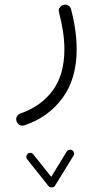

<svg xmlns="http://www.w3.org/2000/svg" viewBox="-20 -284 428 840"><path d="M295.9 373.5Q301.8 377 303.7 384Q305.7 391.1 301.8 397L220.7 528.3Q216.3 536.1 206.5 535.9Q196.8 535.6 192.4 530.3L98.6 412.6Q94.2 407.2 95.2 399.9Q96.2 392.6 101.6 388.2Q106.9 383.8 114.3 384.8Q121.6 385.7 125.5 391.1L204.1 489.7L272 378.9Q275.9 373 283 371.3Q290 369.6 295.9 373.5ZM255.4 -261.7Q268.6 -266.6 278.8 -260Q289.1 -253.4 291 -243.2Q315.4 -149.9 315.4 -68.4Q315.4 61 253.2 145.3Q190.9 229.5 86.9 264.2Q74.7 268.1 65.2 262.2Q55.7 256.3 52.2 246.6Q48.8 233.9 54.4 224.6Q60.1 215.3 69.3 212.4Q158.2 182.1 210 112.8Q261.7 43.5 261.7 -68.4Q261.7 -105.5 255.6 -146Q249.5 -186.5 238.3 -229.5Q234.9 -241.7 241 -250.2Q247.1 -258.8 255.4 -261.7Z"/></svg>

Font: Mikhak Light
Style: Regular
Weight: 300
Designer: Amin Abedi
Version: Version 3.3